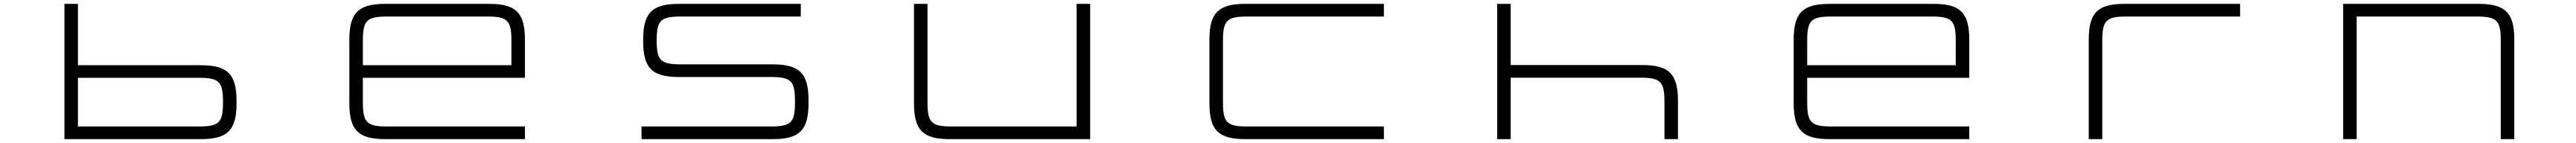

<svg xmlns="http://www.w3.org/2000/svg" viewBox="-20 -720 13336 740"><path d="M313.5 0H1018.5C1158.5 0 1204.5 -46 1204.5 -186V-196.5C1204.5 -336.5 1158.5 -382.5 1018.5 -382.5H383.5V-700H313.5ZM383.5 -65.5V-317.5H1009C1114.5 -317.5 1134.5 -297.5 1134.5 -191.5V-191C1134.5 -85.5 1114.5 -65.5 1009 -65.5Z M2511.5 -700H1975C1835 -700 1788.5 -654 1788.5 -514V-186C1788.5 -46 1835 0 1975 0H2697.5V-65.5H1984.5C1878.5 -65.5 1858.5 -85.5 1858.5 -191V-317.5H2697.5V-514C2697.5 -654 2651.5 -700 2511.5 -700ZM1858.5 -382.5V-509C1858.5 -614.5 1878.5 -634.5 1984.5 -634.5H2502C2607.5 -634.5 2627.5 -614.5 2627.5 -509V-382.5Z M4125.5 -700H3495.5C3355.5 -700 3309.5 -654 3309.5 -514V-507.5C3309.5 -367.5 3355.5 -321.5 3495.5 -321.5H3970C4075.5 -321.5 4095.5 -301.5 4095.5 -196V-191C4095.5 -85.5 4075.5 -65.5 3970 -65.5H3301V0H3979.5C4119.5 0 4165.5 -46 4165.5 -186V-201C4165.5 -340.5 4119.5 -387 3979.5 -387H3505C3400 -387 3379.5 -407 3379.5 -511C3379.5 -614.5 3400 -634.5 3505 -634.5H4125.5Z M4897.5 0H5623.5V-700H5553.5V-65.5H4907C4801.5 -65.5 4781.5 -85.5 4781.5 -191V-700H4711.5V-186C4711.5 -46 4757.5 0 4897.5 0Z M7144 -700H6427.5C6287.5 -700 6241 -654 6241 -514V-186C6241 -46 6287.5 0 6427.5 0H7144V-65.5H6437C6331 -65.5 6311 -85.5 6311 -191V-509C6311 -614.5 6331 -634.5 6437 -634.5H7144Z M7730.5 -700V0H7800.5V-318H8471C8576.5 -318 8596.5 -298 8596.5 -192.5V0H8666.5V-197.5C8666.5 -337.5 8620.5 -383.5 8480.5 -383.5H7800.5V-700Z M9988.5 -700H9452C9312 -700 9265.5 -654 9265.5 -514V-186C9265.5 -46 9312 0 9452 0H10174.5V-65.5H9461.5C9355.5 -65.5 9335.5 -85.5 9335.5 -191V-317.5H10174.5V-514C10174.5 -654 10128.5 -700 9988.5 -700ZM9335.5 -382.5V-509C9335.5 -614.5 9355.5 -634.5 9461.5 -634.5H9979C10084.5 -634.5 10104.5 -614.5 10104.5 -509V-382.5Z M10793 -514V0H10863V-509C10863 -614.5 10883 -634.5 10989 -634.5H11576.5V-700H10979C10839 -700 10793 -654 10793 -514Z M12110 -700V0H12180V-634.5H12800.5C12906 -634.5 12926 -614.5 12926 -509V0H12996V-514C12996 -654 12950 -700 12810 -700Z"/></svg>

Font: Melete Light
Style: Regular
Weight: 300
Width: 6
Designer: Sora Sagano
Foundry: DOT COLON
Version: Version 0.200;FEAKit 1.0